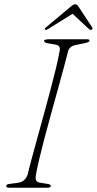

<svg xmlns="http://www.w3.org/2000/svg" viewBox="-20 -885 456 905"><path d="M150 -63.5Q146 -45.5 150 -35.5Q154 -25.5 170.5 -23.5L202.5 -18.5Q219.5 -16.5 219.5 -7Q219.5 -3.5 214 -1.8Q208.5 0 201.5 0H24.5Q9.5 0 9.5 -8Q8 -16.5 27.5 -18.5L62.5 -23Q81.5 -25.5 93 -35.5Q104.5 -45.5 110.5 -62.5Q116 -87.5 127.8 -131.2Q139.5 -175 154.8 -230Q170 -285 186.2 -344.2Q202.5 -403.5 217.5 -460Q232.5 -516.5 243.8 -563.2Q255 -610 260 -639Q264 -655.5 260 -664Q256 -672.5 240 -675L206 -681Q188 -683.5 188 -693Q188 -700 214.5 -700H388Q402 -700 402 -694Q402 -686 380.5 -682L342.5 -674Q308.5 -669 301 -644Q293.5 -613.5 280.5 -565.2Q267.5 -517 251.5 -459.5Q235.5 -402 219 -342Q202.5 -282 188 -227Q173.5 -172 163.5 -129.2Q153.5 -86.5 150 -63.5ZM412 -745Q406.5 -742 400 -747.5L322 -820L205.5 -747.5Q196 -742 192.5 -745Q187.5 -749 196.5 -756L312.5 -853Q326 -865 334.5 -865Q343 -865 350.5 -853L414.5 -756Q419 -749 412 -745Z"/></svg>

Font: Fraunces 9pt Thin
Style: Italic
Weight: 100
Italic angle: -16°
Version: Version 1.000;[b76b70a41]